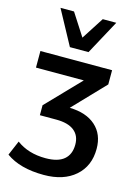

<svg xmlns="http://www.w3.org/2000/svg" viewBox="-138 -832 793 1097"><g transform="rotate(15 258.0 -283.5)"><path d="M233 190Q92 190 9 130L46 43Q116 95 218 95Q291 95 327 64.5Q363 34 363 -24Q363 -77 327 -105.5Q291 -134 221 -134H124V-193L315 -391H32V-489H456V-405L278 -219Q376 -217 431.5 -167.5Q487 -118 487 -32Q487 70 418.5 130Q350 190 233 190ZM189 -554 79 -757H159L244 -625L329 -757H409L299 -554Z"/></g></svg>

Font: Nunito Sans
Style: Bold
Weight: 700
Designer: Vernon Adams
Foundry: Vernon Adams
Version: Version 3.101; ttfautohint (v1.8.4.7-5d5b);gftools[0.9.27]